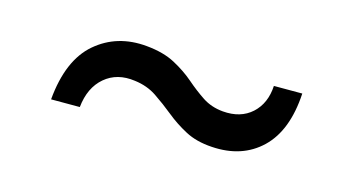

<svg xmlns="http://www.w3.org/2000/svg" viewBox="-32 -532 528 286"><g transform="rotate(15 231.5 -389.5)"><path d="M301.3 -329.3Q277.2 -330.8 260 -340Q242.9 -349.1 228.6 -360.8Q214.2 -372.5 199.5 -382.4Q184.8 -392.3 165.5 -394.7Q137.4 -398.7 118.4 -382.6Q99.4 -366.5 96.2 -335.7H51.9Q57.4 -397.8 90.1 -425.7Q122.8 -453.6 169.1 -449.2Q195.5 -446.8 213.4 -437.2Q231.3 -427.6 244.8 -415.9Q258.3 -404.2 271.9 -395.2Q285.6 -386.2 303.5 -384.6Q331.3 -382.2 348.6 -397.9Q365.8 -413.6 367.3 -440.9H411.1Q407.8 -383.1 378.2 -354.6Q348.5 -326.1 301.3 -329.3Z"/></g></svg>

Font: Big Shoulders Stencil Display SC Thin
Style: Regular
Weight: 100
Designer: Patric King
Foundry: XO Type Co
Version: Version 2.001